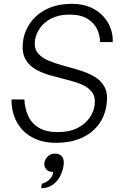

<svg xmlns="http://www.w3.org/2000/svg" viewBox="-20 -732 636 1000"><path d="M273 12Q212 12 167.5 -7Q123 -26 94.5 -58Q66 -90 52.5 -130.5Q39 -171 40 -214H107Q109 -168 126.5 -129Q144 -90 181.5 -67Q219 -44 280 -44Q341 -44 382 -64.5Q423 -85 446 -117.5Q469 -150 473 -186Q478 -228 458.5 -253Q439 -278 404 -292.5Q369 -307 326 -317.5Q283 -328 240.5 -340Q198 -352 163.5 -372Q129 -392 111 -426.5Q93 -461 100 -516Q106 -567 137 -612Q168 -657 223 -684.5Q278 -712 356 -712Q410 -712 451 -694Q492 -676 518.5 -646.5Q545 -617 557 -582Q569 -547 567 -513H501Q501 -547 486 -579.5Q471 -612 436 -634Q401 -656 342 -656Q289 -656 250 -637Q211 -618 189 -587Q167 -556 162 -521Q157 -481 176.5 -456.5Q196 -432 231 -417Q266 -402 309 -390.5Q352 -379 394.5 -366Q437 -353 471.5 -333Q506 -313 524 -280Q542 -247 536 -195Q528 -127 491.5 -80.5Q455 -34 398.5 -11Q342 12 273 12ZM195 248Q195 248 195.5 242Q196 236 197 230.5Q198 225 198 225Q198 225 206 222.5Q214 220 225 213Q236 206 245.5 194Q255 182 257 163Q256 163 254 163Q252 163 251 163Q232 163 220.5 149.5Q209 136 211 118Q213 99 228 83.5Q243 68 265 68Q284 68 295 76Q306 84 310 97.5Q314 111 311 129Q308 152 299 173.5Q290 195 275 212Q260 229 240 238.5Q220 248 195 248Z"/></svg>

Font: Inclusive Sans Light
Style: Italic
Weight: 300
Italic angle: -7°
Designer: Olivia King
Foundry: Olivia King
Version: Version 2.004